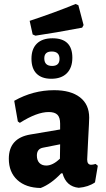

<svg xmlns="http://www.w3.org/2000/svg" viewBox="-20 -928 530 958"><path d="M357 -908 371 -902 397 -803 390 -790Q253 -764 157 -750L143 -756L128 -824Q255 -866 357 -908ZM242 -737Q341 -737 341 -640Q341 -590 313.5 -562.5Q286 -535 236 -535Q188 -535 162.5 -560.5Q137 -586 137 -635Q137 -684 164 -710.5Q191 -737 242 -737ZM238 -671Q201 -671 201 -637Q201 -599 240 -599Q277 -599 277 -634Q277 -671 238 -671ZM250 -478Q333 -478 379 -442.5Q425 -407 425 -341Q425 -324 420 -235Q415 -146 415 -132Q415 -106 435 -106Q444 -106 457 -110L468 -101L454 -18Q421 5 373 9Q310 3 292 -63H285Q235 -10 183 10Q109 9 66.5 -30Q24 -69 24 -136Q24 -239 132 -257L280 -282V-311Q280 -342 266.5 -355.5Q253 -369 223 -369Q164 -369 79 -315L69 -322L51 -425Q145 -478 250 -478ZM280 -208 194 -191Q164 -185 164 -152Q164 -128 176.5 -115Q189 -102 211 -102Q243 -102 279 -136Z"/></svg>

Font: Alegreya Sans ExtraBold
Style: Regular
Weight: 800
Designer: Juan Pablo del Peral
Foundry: Huerta Tipografica
Version: Version 2.007